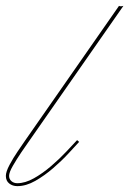

<svg xmlns="http://www.w3.org/2000/svg" viewBox="-86 -626 441 655"><path d="M320 -606Q325 -603 335 -606L10 -140Q2 -129 -13.5 -106Q-29 -83 -42 -60.5Q-55 -38 -55 -26Q-55 -15 -47 -8Q-39 -1 -27 -1Q0 -1 30 -18Q60 -35 88.5 -59.5Q117 -84 140 -108.5Q163 -133 177 -148L184 -142Q171 -128 148 -103Q125 -78 95.5 -52.5Q66 -27 34.5 -9Q3 9 -27 9Q-43 9 -54.5 0Q-66 -9 -66 -26Q-66 -40 -53.5 -63.5Q-41 -87 -25 -110.5Q-9 -134 0 -147Z"/></svg>

Font: Kapakana Light
Style: Regular
Weight: 300
Designer: Kyosuke Nagai
Version: Version 1.000